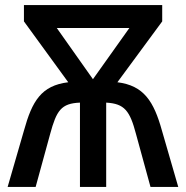

<svg xmlns="http://www.w3.org/2000/svg" viewBox="-20 -734 730 754"><path d="M617 -714H74V-650L248 -411C142 -398 106 -337 74 -221L10 0H120L177 -208C202 -300 220 -328 294 -331V0H397V-331C469 -327 490 -299 514 -208L571 0H680L616 -221C584 -336 545 -398 441 -411L617 -650ZM488 -624 345 -423 203 -624Z"/></svg>

Font: Noto Sans SemiCondensed Medium
Style: Regular
Weight: 500
Width: 4
Designer: Monotype Design Team
Foundry: Monotype Imaging Inc.
Version: Version 2.013